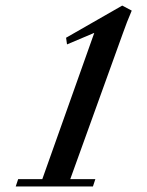

<svg xmlns="http://www.w3.org/2000/svg" viewBox="-20 -671 528 691"><path d="M36.6 0 45.4 -26.4H132.3L319.3 -552.7L221.2 -511.2L217.8 -535.2L419.9 -650.9L454.1 -632.8Q436 -590.8 421.9 -550.3L232.9 -26.4H323.2L314.5 0Z"/></svg>

Font: Elstob 18pt SemiBold
Style: Italic
Weight: 600
Italic angle: -20°
Designer: Peter S. Baker
Version: Version 1.015